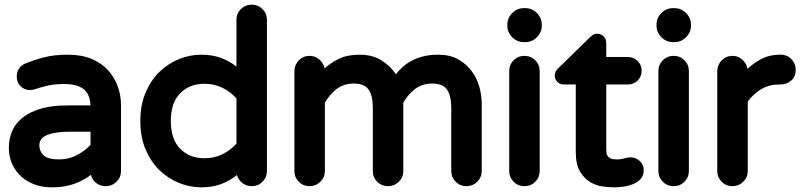

<svg xmlns="http://www.w3.org/2000/svg" viewBox="-20 -775 3439 825"><path d="M18 -140Q18 -180 33 -213.5Q48 -247 79 -271Q110 -295 157 -308.5Q204 -322 268 -322H369Q366 -373 337.5 -393.5Q309 -414 255 -414Q215 -414 184.5 -407Q154 -400 128 -391Q119 -388 109 -388Q86 -388 69 -404Q52 -420 52 -446Q52 -486 90 -503V-502Q127 -518 170.5 -529Q214 -540 271 -540Q331 -540 374.5 -521.5Q418 -503 445.5 -472Q473 -441 486.5 -402.5Q500 -364 500 -323V-40Q500 -13 480.5 6Q461 25 434 25Q411 25 393.5 11.5Q376 -2 371 -24Q342 -1 300.5 14.5Q259 30 201 30Q164 30 131 18.5Q98 7 73 -15Q48 -37 33 -68.5Q18 -100 18 -140ZM235 -90Q275 -90 310.5 -108.5Q346 -127 369 -153V-209H280Q219 -209 184 -195.5Q149 -182 149 -150Q149 -126 167 -108Q185 -90 235 -90Z M583 -255Q583 -324 605.5 -377Q628 -430 665 -466Q702 -502 749 -521Q796 -540 845 -540Q890 -540 927 -527Q964 -514 996 -489V-689Q996 -717 1015 -736Q1034 -755 1062 -755Q1089 -755 1108 -736Q1127 -717 1127 -689V-40Q1127 -13 1108 6Q1089 25 1062 25Q1039 25 1021.5 11.5Q1004 -2 998 -23Q966 3 928.5 16.5Q891 30 845 30Q796 30 749 11Q702 -8 665 -44Q628 -80 605.5 -133Q583 -186 583 -255ZM714 -255Q714 -176 754.5 -135.5Q795 -95 858 -95Q901 -95 935.5 -112Q970 -129 996 -158V-352Q970 -381 935.5 -398Q901 -415 858 -415Q795 -415 754.5 -374.5Q714 -334 714 -255Z M1245 -40V-469Q1245 -496 1264 -515.5Q1283 -535 1310 -535Q1334 -535 1352 -519.5Q1370 -504 1375 -481Q1399 -504 1435.5 -522Q1472 -540 1526 -540Q1581 -540 1620 -515Q1659 -490 1681 -456Q1693 -471 1709 -486Q1725 -501 1747 -513Q1769 -525 1797.5 -532.5Q1826 -540 1863 -540Q1913 -540 1948 -520.5Q1983 -501 2006 -470.5Q2029 -440 2039.5 -402.5Q2050 -365 2050 -328V-40Q2050 -13 2030.5 6Q2011 25 1984 25Q1957 25 1938 6Q1919 -13 1919 -40V-310Q1919 -364 1901 -390Q1883 -416 1837 -416Q1813 -416 1794 -409Q1775 -402 1760 -390Q1745 -378 1733.5 -363.5Q1722 -349 1713 -334V-40Q1713 -13 1693.5 6Q1674 25 1647 25Q1620 25 1601 6Q1582 -13 1582 -40V-310Q1582 -364 1564 -390Q1546 -416 1500 -416Q1476 -416 1457 -409Q1438 -402 1423 -390Q1408 -378 1396.5 -363.5Q1385 -349 1376 -334V-40Q1376 -13 1356.5 6Q1337 25 1310 25Q1283 25 1264 6Q1245 -13 1245 -40Z M2168 -469Q2168 -497 2187 -516Q2206 -535 2233 -535Q2261 -535 2280 -516Q2299 -497 2299 -469V-40Q2299 -13 2280 6Q2261 25 2233 25Q2206 25 2187 6Q2168 -13 2168 -40ZM2160 -665V-669Q2160 -698 2181 -719Q2202 -740 2231 -740H2237Q2266 -740 2287 -719Q2308 -698 2308 -669V-665Q2308 -636 2287 -615Q2266 -594 2237 -594H2231Q2202 -594 2181 -615Q2160 -636 2160 -665Z M2379 -482 2515 -615Q2519 -619 2526.5 -624.5Q2534 -630 2546 -630Q2563 -630 2574 -618.5Q2585 -607 2585 -590V-530H2678Q2703 -530 2720 -513Q2737 -496 2737 -471Q2737 -446 2720 -429Q2703 -412 2678 -412H2585V-130Q2585 -115 2589.5 -107Q2594 -99 2601 -95.5Q2608 -92 2616 -91Q2624 -90 2630 -90Q2642 -90 2650 -91.5Q2658 -93 2665 -95Q2676 -99 2690 -99Q2711 -99 2728.5 -83.5Q2746 -68 2746 -43Q2746 -21 2733 -6.5Q2720 8 2700.5 16Q2681 24 2659 27Q2637 30 2620 30Q2600 30 2571.5 26.5Q2543 23 2517 8Q2491 -7 2472.5 -37.5Q2454 -68 2454 -122V-412H2403Q2386 -412 2375 -423Q2364 -434 2364 -451Q2364 -469 2379 -482Z M2809 -469Q2809 -497 2828 -516Q2847 -535 2874 -535Q2902 -535 2921 -516Q2940 -497 2940 -469V-40Q2940 -13 2921 6Q2902 25 2874 25Q2847 25 2828 6Q2809 -13 2809 -40ZM2801 -665V-669Q2801 -698 2822 -719Q2843 -740 2872 -740H2878Q2907 -740 2928 -719Q2949 -698 2949 -669V-665Q2949 -636 2928 -615Q2907 -594 2878 -594H2872Q2843 -594 2822 -615Q2801 -636 2801 -665Z M3127 -535Q3152 -535 3170 -518.5Q3188 -502 3192 -479Q3219 -505 3253 -522.5Q3287 -540 3330 -540H3335Q3362 -540 3380.5 -521Q3399 -502 3399 -475Q3399 -446 3380 -429Q3361 -412 3333 -412H3328Q3285 -412 3251 -392Q3217 -372 3193 -338V-40Q3193 -13 3173.5 6Q3154 25 3127 25Q3100 25 3081 6Q3062 -13 3062 -40V-469Q3062 -496 3081 -515.5Q3100 -535 3127 -535Z"/></svg>

Font: Varela Round Precious
Style: Bold
Weight: 700
Version: Version 1.000